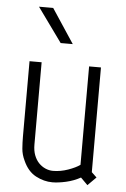

<svg xmlns="http://www.w3.org/2000/svg" viewBox="-53 -775 539 822"><g transform="rotate(5 216.0 -364.0)"><path d="M77 -74Q65 -99 63 -124.5Q61 -150 61 -177V-500H113V-146Q113 -120 120.5 -100.5Q128 -81 140.5 -68Q153 -55 169 -48Q185 -41 202 -41Q234 -41 266.5 -52.5Q299 -64 317 -77V-500H368V-50L390 -29L354 7L324 -23Q295 -7 262 0.5Q229 8 203 8Q167 8 132 -10.5Q97 -29 77 -74ZM187 -589 81 -736H142L239 -589Z"/></g></svg>

Font: Marvel
Style: Regular
Weight: 400
Designer: Carolina Trebol
Foundry: Carolina Trebol
Version: Version 1.001